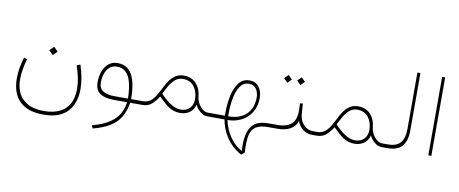

<svg xmlns="http://www.w3.org/2000/svg" viewBox="-74 -968 3705 1550"><g transform="rotate(10 1778.0 -193.0)"><path d="M281.7 -304.7 315.9 -270.5 350.1 -304.7 315.9 -338.9ZM321.8 186.5C172.9 186.5 90.3 106.9 90.3 -34.2C90.3 -89.4 102.1 -147 117.7 -201.2L91.8 -210.9C73.7 -152.8 63 -92.3 63 -37.1C63 126.5 151.9 215.8 321.8 215.8C385.3 215.8 436.5 204.6 475.1 182.6C552.2 137.7 584.5 58.1 584.5 -37.6C584.5 -98.6 572.3 -166.5 549.3 -234.4L520.5 -222.7C543.5 -157.7 557.1 -92.3 557.1 -34.2C557.1 7.8 549.3 45.4 534.2 78.6C502.9 145 436.5 186.5 321.8 186.5Z M845.2 -298.3C814.9 -298.3 790 -290 770 -272.9C730.5 -239.3 710.4 -181.6 710.4 -120.6C710.4 -75.2 724.1 -43.9 751.5 -26.4C778.8 -8.8 816.9 0 866.2 0H973.1C963.9 65.9 938 116.2 895.5 151.9C853 187.5 796.4 214.4 725.6 232.4L735.4 256.8C814 237.8 874.5 208.5 917 169.4C959.5 130.4 986.8 73.7 998.5 0H1087.4V-30.3H1001C1001 -90.8 994.6 -156.2 973.1 -209.5C951.2 -262.7 911.6 -298.3 845.2 -298.3ZM861.3 -30.3C825.2 -30.3 795.4 -37.1 772 -50.3C748.5 -63.5 736.8 -87.9 736.8 -123.5C736.8 -146.5 740.7 -168.9 748 -191.4C762.7 -235.8 793.5 -269 844.2 -269C900.4 -269 933.1 -236.3 951.2 -188C968.8 -139.6 974.6 -81.5 975.1 -30.3Z M1098.1 0C1129.9 0 1156.2 -9.3 1176.3 -27.8C1196.3 -46.4 1213.9 -67.9 1229 -91.8C1243.7 -77.6 1259.8 -62.5 1276.9 -46.4C1311 -14.6 1352.5 11.2 1408.7 11.2C1468.8 11.2 1516.1 -21 1529.3 -79.1C1536.6 -60.5 1550.3 -43 1569.3 -25.9C1588.4 -8.8 1608.9 0 1630.9 0H1660.6V-30.3H1630.9C1614.3 -30.3 1598.6 -36.1 1584.5 -48.3C1555.2 -71.8 1536.1 -110.8 1532.7 -146C1529.3 -188.5 1514.6 -223.1 1489.7 -250.5C1464.8 -277.8 1430.7 -291.5 1388.2 -291.5C1305.7 -291.5 1268.1 -227.5 1234.9 -161.1C1223.6 -138.7 1212.4 -117.7 1200.2 -97.7C1176.3 -58.1 1145.5 -30.3 1098.1 -30.3H1067.9V0ZM1385.3 -263.7C1425.8 -263.7 1457 -249.5 1478 -221.2C1499 -192.4 1509.3 -158.2 1509.3 -118.7C1509.3 -55.7 1468.8 -16.6 1407.7 -16.6C1377.9 -16.6 1349.1 -28.3 1320.3 -47.9C1293.5 -65.4 1267.1 -89.8 1241.2 -117.2C1250 -136.2 1260.7 -156.7 1273.4 -179.7C1286.1 -202.6 1301.8 -222.2 1319.8 -238.8C1337.9 -255.4 1359.9 -263.7 1385.3 -263.7Z M1772 0C1786.6 87.9 1838.4 194.3 1953.1 256.8L1979.5 234.9C1979 222.7 1977.5 198.2 1977.5 188C1977.5 86.4 1983.4 0 2128.4 0H2158.7V-30.3H2128.4C2076.7 -30.3 2037.6 -19.5 2011.7 2C1959 44.4 1947.3 123.5 1953.1 227.1C1918.9 208 1891.1 184.1 1869.1 156.2C1847.2 128.4 1830.1 100.1 1818.8 72.3C1807.1 43.9 1799.8 20 1796.4 0.5C1838.9 0.5 1877.4 -8.8 1911.6 -26.9C1979.5 -63 2022 -130.4 2022 -218.3C2022 -254.9 2012.7 -285.6 1994.6 -309.6C1976.1 -333.5 1950.2 -345.2 1917 -345.2C1881.3 -345.2 1852.5 -331.5 1831.1 -304.2C1809.1 -276.9 1793.5 -241.2 1784.2 -196.8C1774.4 -152.3 1769.5 -104 1769.5 -52.7V-30.3H1641.1V0ZM1916 -317.9C1943.8 -317.9 1964.4 -308.1 1977.5 -288.6C1990.7 -269 1997.1 -245.6 1997.1 -218.3C1997.1 -160.2 1979.5 -114.3 1944.3 -80.6C1909.2 -46.9 1859.9 -29.8 1796.4 -29.8V-52.7C1796.4 -99.1 1800.3 -142.6 1808.6 -183.1C1816.4 -223.1 1829.1 -255.9 1846.7 -280.8C1864.3 -305.7 1887.2 -317.9 1916 -317.9Z M2295.4 -411.6 2327.1 -379.4 2358.9 -411.6 2327.1 -442.9ZM2188 -411.6 2219.7 -379.4 2251.5 -411.6 2219.7 -442.9ZM2139.2 0H2205.1C2288.6 0 2347.7 -30.3 2366.7 -93.3C2367.7 -84 2373 -71.8 2383.3 -57.1C2403.3 -27.3 2439.9 0 2488.3 0H2517.1V-30.3H2488.3C2438.5 -30.3 2383.3 -74.7 2378.4 -152.8L2372.6 -236.3L2349.1 -233.4C2350.6 -216.3 2351.6 -196.3 2351.6 -172.4C2351.1 -119.6 2337.9 -83 2311.5 -62C2284.7 -41 2249.5 -30.3 2206.1 -30.3H2139.2Z M2527.3 0C2559.1 0 2585.4 -9.3 2605.5 -27.8C2625.5 -46.4 2643.1 -67.9 2658.2 -91.8C2672.9 -77.6 2689 -62.5 2706.1 -46.4C2740.2 -14.6 2781.7 11.2 2837.9 11.2C2897.9 11.2 2945.3 -21 2958.5 -79.1C2965.8 -60.5 2979.5 -43 2998.5 -25.9C3017.6 -8.8 3038.1 0 3060.1 0H3089.8V-30.3H3060.1C3043.5 -30.3 3027.8 -36.1 3013.7 -48.3C2984.4 -71.8 2965.3 -110.8 2961.9 -146C2958.5 -188.5 2943.8 -223.1 2918.9 -250.5C2894 -277.8 2859.9 -291.5 2817.4 -291.5C2734.9 -291.5 2697.3 -227.5 2664.1 -161.1C2652.8 -138.7 2641.6 -117.7 2629.4 -97.7C2605.5 -58.1 2574.7 -30.3 2527.3 -30.3H2497.1V0ZM2814.5 -263.7C2855 -263.7 2886.2 -249.5 2907.2 -221.2C2928.2 -192.4 2938.5 -158.2 2938.5 -118.7C2938.5 -55.7 2897.9 -16.6 2836.9 -16.6C2807.1 -16.6 2778.3 -28.3 2749.5 -47.9C2722.7 -65.4 2696.3 -89.8 2670.4 -117.2C2679.2 -136.2 2689.9 -156.7 2702.6 -179.7C2715.3 -202.6 2731 -222.2 2749 -238.8C2767.1 -255.4 2789.1 -263.7 2814.5 -263.7Z M3070.3 0H3104.5C3162.6 0 3203.6 -14.6 3228 -43.9C3252.4 -72.8 3264.6 -117.2 3264.6 -176.3V-643.1H3239.7V-175.8C3239.7 -131.3 3230 -95.7 3210 -69.8C3189.9 -43.5 3154.8 -30.3 3105 -30.3H3070.3Z M3442.4 -643.1V0H3467.3V-643.1Z"/></g></svg>

Font: Vazirmatn Thin
Style: Regular
Weight: 100
Designer: Saber Rastikerdar
Foundry: Saber Rastikerdar
Version: Version 33.003